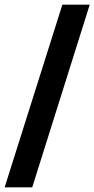

<svg xmlns="http://www.w3.org/2000/svg" viewBox="-28 -724 407 828"><path d="M-8 84 241 -704H359L111 84Z"/></svg>

Font: Bricolage Grotesque 36pt SemiBold
Style: Regular
Weight: 600
Designer: Mathieu Triay
Foundry: Atelier Triay
Version: Version 1.001;gftools[0.9.33.dev8+g029e19f]